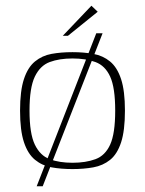

<svg xmlns="http://www.w3.org/2000/svg" viewBox="-20 -585 505 670"><path d="M108 65 316 -469H338L129 65ZM233 5Q193 5 160 -1Q127 -7 102 -27.5Q77 -48 63.5 -89Q50 -130 50 -199Q50 -268 63.5 -309Q77 -350 102 -370.5Q127 -391 160 -397Q193 -403 233 -403Q272 -403 305.5 -397Q339 -391 364 -370.5Q389 -350 402.5 -309Q416 -268 416 -199Q416 -129 402.5 -88Q389 -47 364 -27Q339 -7 305.5 -1Q272 5 233 5ZM233 -17Q279 -17 313 -29.5Q347 -42 364.5 -80.5Q382 -119 382 -199Q382 -279 364.5 -317.5Q347 -356 313 -368.5Q279 -381 233 -381Q187 -381 153.5 -368.5Q120 -356 101.5 -317.5Q83 -279 83 -199Q83 -119 101.5 -80.5Q120 -42 153.5 -29.5Q187 -17 233 -17ZM199 -460 299 -565 321 -544 217 -460Z"/></svg>

Font: Genos Thin ExtraLight
Style: Regular
Weight: 250
Version: Version 1.010